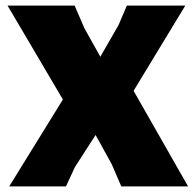

<svg xmlns="http://www.w3.org/2000/svg" viewBox="-20 -667 699 687"><path d="M643 -647 458 -342 653 0H414L380 -79L322 -184L248 -69L216 0H13L205 -311L7 -647H247L282 -566L339 -464L404 -577L434 -647Z"/></svg>

Font: Alegreya Sans SC Black
Style: Regular
Weight: 900
Designer: Juan Pablo del Peral
Foundry: Huerta Tipografica
Version: Version 2.007